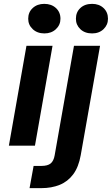

<svg xmlns="http://www.w3.org/2000/svg" viewBox="-20 -754 579 994"><path d="M26 0 117 -517H252L161 0ZM210 -581Q173 -581 149.5 -603Q126 -625 126 -657Q126 -691 149.5 -712.5Q173 -734 209 -734Q246 -734 269.5 -712.5Q293 -691 293 -657Q293 -625 269.5 -603Q246 -581 210 -581ZM133 220 154 105H194Q227 105 242.5 92Q258 79 263 50L363 -517H498L398 49Q387 111 359 148.5Q331 186 289 203Q247 220 194 220ZM457 -581Q419 -581 396 -603Q373 -625 373 -657Q373 -691 396 -712.5Q419 -734 457 -734Q493 -734 516 -712.5Q539 -691 539 -657Q539 -625 516 -603Q493 -581 457 -581Z"/></svg>

Font: DM Sans 11pt
Style: Bold Italic
Weight: 700
Italic angle: -10°
Version: Version 4.004;gftools[0.9.30]